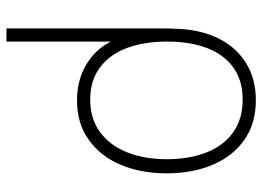

<svg xmlns="http://www.w3.org/2000/svg" viewBox="-132 -464 835 612"><g transform="rotate(90 286.0 -157.5)"><path d="M70 -241Q70 -266 70.5 -285Q71 -304 72 -317Q76.5 -386.5 104.2 -440.2Q132 -494 181.8 -524.5Q231.5 -555 299 -555Q373.5 -555 426 -517.8Q478.5 -480.5 505.2 -416.2Q532 -352 532 -271Q532 -189 504.8 -124.2Q477.5 -59.5 425 -22.2Q372.5 15 300 15Q235 15 185.8 -14.2Q136.5 -43.5 112 -93V240H70ZM297 -27Q358 -27 400.8 -58.5Q443.5 -90 465.2 -145.2Q487 -200.5 487 -271Q487 -341.5 466 -396.2Q445 -451 402.2 -482Q359.5 -513 297 -513Q235.5 -513 194 -482.8Q152.5 -452.5 132.2 -398.2Q112 -344 112 -272Q112 -200 132.2 -145Q152.5 -90 194 -58.5Q235.5 -27 297 -27Z"/></g></svg>

Font: Manrope
Style: Regular
Weight: 400
Designer: Mikhail Sharanda
Foundry: Mikhail Sharanda
Version: Version 4.503